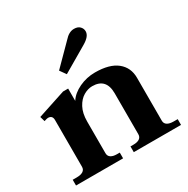

<svg xmlns="http://www.w3.org/2000/svg" viewBox="-167 -892 1023 1042"><g transform="rotate(-30 345.0 -371.0)"><path d="M275 -548 248 -586 370 -709Q399 -742 431 -742Q455 -742 467.5 -729Q480 -716 480 -699Q480 -683 468 -668.5Q456 -654 432 -640ZM674 -36V0H378V-36H397Q421 -36 434.5 -45Q448 -54 448 -72V-328Q448 -423 361 -423Q334 -423 306.5 -407Q279 -391 260.5 -356.5Q242 -322 242 -270V-72Q242 -54 255.5 -45Q269 -36 293 -36H311V0H16V-36H41Q67 -36 81 -45Q95 -54 95 -72V-365Q95 -394 67 -394Q61 -394 43 -388L34 -419L210 -477H242V-400Q265 -436 312 -458Q359 -480 411 -480Q502 -480 548.5 -442.5Q595 -405 595 -341V-72Q595 -54 609 -45Q623 -36 649 -36Z"/></g></svg>

Font: Taviraj DemiBold
Style: Regular
Weight: 600
Designer: Katatrad Team
Foundry: CadsonDemak
Version: Version 1.030